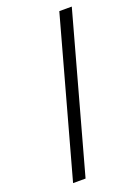

<svg xmlns="http://www.w3.org/2000/svg" viewBox="-173 -857 785 1084"><g transform="rotate(-20 219.5 -315.5)"><path d="M70 154H145L404 -785H329Z"/></g></svg>

Font: Nithya Ranjana DU
Style: Regular
Weight: 400
Designer: Designed by Tathagata Biswas and Noopur Datye with help from Ananda Maharjan, Callijatra
Foundry: Ek Type
Version: Version 1.000;Glyphs 3.2.3 (3260)